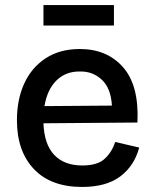

<svg xmlns="http://www.w3.org/2000/svg" viewBox="-20 -727 611 760"><path d="M305 13Q181 13 114 -58Q47 -129 47 -251Q47 -333 76 -396.5Q105 -460 161 -496.5Q217 -533 296 -533Q404 -533 467.5 -460.5Q531 -388 524 -242L152 -239Q155 -156 194.5 -114Q234 -72 306 -72Q367 -72 395.5 -99.5Q424 -127 436 -165L531 -143Q512 -71 456.5 -29Q401 13 305 13ZM297 -444Q241 -445 204 -409Q167 -373 156 -307L423 -309Q419 -378 383 -411.5Q347 -445 297 -444ZM152 -626V-707H431V-626Z"/></svg>

Font: Bricolage Grotesque 12pt Medium
Style: Regular
Weight: 500
Designer: Mathieu Triay
Foundry: Atelier Triay
Version: Version 1.001; ttfautohint (v1.8.4.7-5d5b);gftools[0.9.33.de